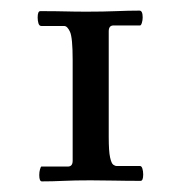

<svg xmlns="http://www.w3.org/2000/svg" viewBox="-20 -690 345 362"><path d="M185 -432Q185 -405 187.5 -393.5Q190 -382 193.5 -379.5Q197 -377 200 -377H244Q247 -377 248.5 -372Q250 -367 250 -361Q250 -349 245 -349Q217 -349 195.5 -349.5Q174 -350 151 -350Q120 -350 99.5 -349Q79 -348 59 -348Q54 -348 54 -360Q54 -366 55.5 -371Q57 -376 58 -376H108Q117 -376 117 -387V-577Q117 -619 112 -630Q107 -641 101 -641H58Q54 -641 52.5 -646Q51 -651 51 -657Q51 -669 56 -669Q85 -669 103 -668.5Q121 -668 144 -668Q175 -668 199 -669Q223 -670 243 -670Q249 -670 249 -657Q249 -652 247.5 -647Q246 -642 244 -642H194Q185 -642 185 -631Z"/></svg>

Font: Sedan
Style: Regular
Weight: 400
Designer: Sebastian Salazar
Foundry: Sebastian Salazar
Version: Version 1.100; ttfautohint (v1.8.4.7-5d5b)